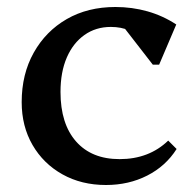

<svg xmlns="http://www.w3.org/2000/svg" viewBox="-20 -516 550 549"><path d="M283 13Q213 13 158.5 -17.5Q104 -48 73 -101.5Q42 -155 42 -224Q42 -304 76.5 -365.5Q111 -427 171 -461.5Q231 -496 310 -496Q358 -496 402 -483.5Q446 -471 484 -446L435 -331H417L310 -469H391V-398Q356 -439 297 -439Q254 -439 221.5 -416Q189 -393 171 -351.5Q153 -310 153 -253Q153 -162 197.5 -111.5Q242 -61 322 -61Q406 -61 461 -114L485 -90Q454 -41 401 -14Q348 13 283 13Z"/></svg>

Font: Platypi Light
Style: Regular
Weight: 400
Version: Version 1.200